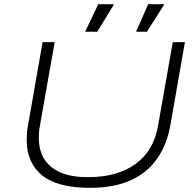

<svg xmlns="http://www.w3.org/2000/svg" viewBox="-20 -888 940 920"><path d="M412 12Q255 12 181.5 -48Q108 -108 108 -217Q108 -235 109.5 -254Q111 -273 115 -292L184 -686H242L171 -284Q168 -269 167 -255Q166 -241 166 -228Q166 -136 226 -87.5Q286 -39 401 -39Q542 -39 629 -102Q716 -165 737 -284L808 -686H866L797 -292Q781 -197 733.5 -128.5Q686 -60 606 -24Q526 12 412 12ZM632 -736 690 -868H765L766 -865L684 -736ZM388 -736 451 -868H523L525 -865L446 -736Z"/></svg>

Font: Archivo Expanded Thin
Style: Italic
Weight: 250
Width: 7
Italic angle: -10°
Designer: Hector Gatti
Foundry: Omnibus-Type
Version: Version 2.001